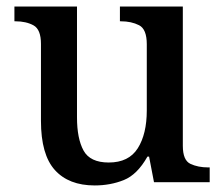

<svg xmlns="http://www.w3.org/2000/svg" viewBox="-20 -556 684 586"><path d="M269 10Q190 10 147.5 -37Q105 -84 105 -187V-422Q105 -466 82.5 -478.5Q60 -491 27 -491H24V-536H215V-198Q215 -133 235 -96.5Q255 -60 312 -60Q373 -60 400.5 -103.5Q428 -147 428 -219V-421Q428 -467 404.5 -479Q381 -491 349 -491H346V-536H538V-111Q538 -67 561 -56Q584 -45 616 -45H620V0H450L435 -78H430Q399 -23 358 -6.5Q317 10 269 10Z"/></svg>

Font: Noto Serif Hentaigana Medium
Style: Regular
Weight: 500
Designer: Kazuhiro Yamada
Foundry: nipponia
Version: Version 1.000; ttfautohint (v1.8.4.7-5d5b)